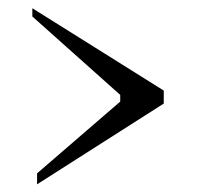

<svg xmlns="http://www.w3.org/2000/svg" viewBox="-20 -456 538 478"><path d="M60.5 -435.5 387.7 -230.5V-198.2L72.3 2.9V-24.4L279.3 -203.1V-219.7L60.5 -415Z"/></svg>

Font: Bentham
Style: Regular
Weight: 400
Version: Version 002.002